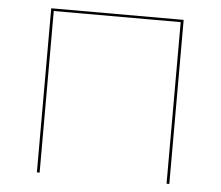

<svg xmlns="http://www.w3.org/2000/svg" viewBox="-49 -713 881 767"><g transform="rotate(5 391.5 -329.0)"><path d="M657 -658V0H646V-648H137V0H126V-658Z"/></g></svg>

Font: EauTest Hairline
Style: Regular
Weight: 250
Designer: Christian Thalmann (Catharsis Fonts)
Version: Version 0.001;PS 000.001;hotconv 1.0.88;makeotf.lib2.5.64775